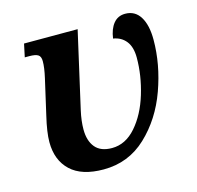

<svg xmlns="http://www.w3.org/2000/svg" viewBox="-87 -636 755 737"><g transform="rotate(-15 291.0 -268.0)"><path d="M63 -145Q63 -184 78 -247L110 -387Q119 -426 119 -452Q119 -471 108.5 -477.5Q98 -484 74 -484H56L67 -536H280L211 -232Q202 -192 202 -158Q202 -113 223.5 -87Q245 -61 290 -61Q344 -61 385.5 -108.5Q427 -156 449 -228.5Q471 -301 471 -372Q471 -414 452.5 -437.5Q434 -461 402 -466Q407 -503 424.5 -524.5Q442 -546 471 -546Q510 -546 530.5 -513Q551 -480 551 -422Q551 -324 515 -224Q479 -124 408 -57Q337 10 238 10Q151 10 107 -31.5Q63 -73 63 -145Z"/></g></svg>

Font: Noto Serif Narrow
Style: Bold Italic
Weight: 700
Width: 4
Italic angle: -12°
Designer: Monotype Design Team
Foundry: Monotype Imaging Inc.
Version: Version 1.001